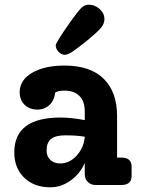

<svg xmlns="http://www.w3.org/2000/svg" viewBox="-20 -790 607 820"><path d="M256 -556Q242 -556 230 -569Q218 -582 218 -596Q218 -608 280 -696Q312 -741 326.5 -755.5Q341 -770 359 -770Q385 -770 405.5 -751.5Q426 -733 426 -708Q426 -689 411.5 -671.5Q397 -654 355 -619Q306 -580 287.5 -568Q269 -556 256 -556ZM499 -117Q542 -117 542 -78V-39Q542 0 499 0H388Q368 0 355 -13Q342 -26 342 -46V-94Q322 -48 281.5 -19Q241 10 195 10Q126 10 83.5 -31Q41 -72 41 -139Q41 -288 238 -288Q284 -288 342 -277V-314Q342 -357 319.5 -380Q297 -403 255 -403Q228 -403 215 -394Q213 -363 192 -342.5Q171 -322 140 -322Q106 -322 85 -342.5Q64 -363 64 -396Q64 -448 117 -479Q170 -510 255 -510Q366 -510 423 -453.5Q480 -397 480 -295V-117ZM237 -92Q277 -92 307.5 -125.5Q338 -159 342 -206Q309 -212 259 -212Q217 -212 198 -196.5Q179 -181 179 -147Q179 -122 195 -107Q211 -92 237 -92Z"/></svg>

Font: Solway
Style: Bold
Weight: 700
Designer: Mariya V. Pigoulevskaya
Foundry: The Northern Block Ltd.
Version: Version 1.000;hotconv 1.0.109;makeotfexe 2.5.65596